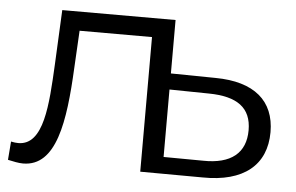

<svg xmlns="http://www.w3.org/2000/svg" viewBox="-43 -587 1009 655"><g transform="rotate(5 461.5 -259.5)"><path d="M668 -286C765 -285 814 -250 814 -173C814 -95 764 -54 668 -56L533 -57V-288ZM145 -526 136 -338C129 -201 122 -61 35 -61C28 -61 19 -62 10 -64L5 -1C24 3 41 7 57 7C171 7 194 -148 203 -333L210 -461H458V0L672 1C812 3 889 -60 889 -173C889 -280 819 -340 686 -341L533 -343V-526Z"/></g></svg>

Font: Montserrat-Alt1
Style: Regular
Weight: 400
Designer: Differentunic
Foundry: Differentunic
Version: Version 7.222